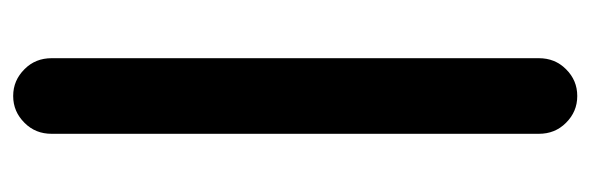

<svg xmlns="http://www.w3.org/2000/svg" viewBox="-321 -513 892 290"><g transform="rotate(90 125.0 -368.0)"><path d="M67.9 0C67.9 16.1 73.2 29.8 84.5 41C95.7 52.2 108.9 58.1 125 58.1C141.1 58.1 154.3 52.2 165.5 41C176.8 29.8 182.1 16.1 182.1 0V-735.8C182.1 -752 176.8 -765.6 165.5 -776.9C154.3 -788.1 141.1 -793.9 125 -793.9C108.9 -793.9 95.7 -788.1 84.5 -776.9C73.2 -765.6 67.9 -752 67.9 -735.8V0Z"/></g></svg>

Font: Nemoy
Style: Bold
Weight: 700
Designer: BSozoo
Foundry: BSozoo
Version: Version 001.000